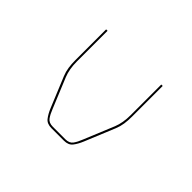

<svg xmlns="http://www.w3.org/2000/svg" viewBox="-112 -837 955 955"><g transform="rotate(45 365.0 -360.0)"><path d="M167 -630H177V-414Q177 -388 181 -364.5Q185 -341 193 -321L259 -161Q269 -135 281.5 -117.5Q294 -100 322 -100H410Q438 -100 450.5 -117.5Q463 -135 473 -161L539 -321Q547 -341 551 -364.5Q555 -388 555 -414V-630H565V-414Q565 -386 561.5 -362.5Q558 -339 549 -317L483 -157Q471 -128 456 -109Q441 -90 410 -90H322Q291 -90 276 -109Q261 -128 249 -157L183 -317Q174 -339 170.5 -362.5Q167 -386 167 -414Z"/></g></svg>

Font: Bungee Hairline
Style: Regular
Weight: 400
Designer: David Jonathan Ross
Foundry: David Jonathan Ross
Version: Version 1.001;PS 1.0;hotconv 1.0.72;makeotf.lib2.5.5900